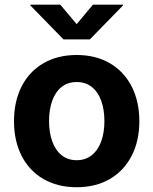

<svg xmlns="http://www.w3.org/2000/svg" viewBox="-20 -787 653 818"><path d="M39.6 -270.5Q39.6 -354.5 72 -418.5Q104.5 -482.4 165 -517.6Q225.6 -552.7 306.6 -552.7Q387.7 -552.7 448 -517.6Q508.3 -482.4 541 -418.5Q573.7 -354.5 573.7 -270.5Q573.7 -187 541 -123.3Q508.3 -59.6 448 -24.4Q387.7 10.7 306.6 10.7Q225.6 10.7 165 -24.4Q104.5 -59.6 72 -123.3Q39.6 -187 39.6 -270.5ZM424.8 -271Q424.8 -319.8 411.4 -357.4Q397.9 -395 371.3 -416.3Q344.7 -437.5 306.6 -437.5Q268.6 -437.5 242.2 -416.3Q215.8 -395 202.4 -357.7Q189 -320.3 189 -271Q189 -222.7 202.4 -185.1Q215.8 -147.5 242.2 -126Q268.6 -104.5 306.6 -104.5Q344.7 -104.5 371.3 -126Q397.9 -147.5 411.4 -185.1Q424.8 -222.7 424.8 -271ZM306.6 -684.1 376 -767.1H503.9V-763.7L362.8 -619.1H250.5L109.4 -763.7V-767.1H236.8Z"/></svg>

Font: Inter RS Variable
Style: Regular
Weight: 400
Designer: Rasmus Andersson (customised by Maria Ramos and Noel Pretorius)
Foundry: rsms
Version: Version 3.001;Glyphs 3.2.3 (3260)